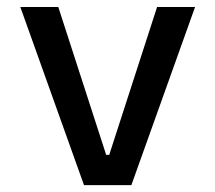

<svg xmlns="http://www.w3.org/2000/svg" viewBox="-20 -538 626 558"><path d="M224.1 0 39.1 -517.6H149.4L288.6 -87.9H297.4L436.5 -517.6H546.9L361.8 0Z"/></svg>

Font: Cascadia Code
Style: Regular
Weight: 400
Monospace: yes
Designer: Aaron Bell
Foundry: Saja Typeworks
Version: Version 2106.017